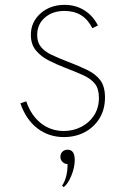

<svg xmlns="http://www.w3.org/2000/svg" viewBox="-20 -548 526 790"><path d="M243 16Q290.5 16 328.8 -4.2Q367 -24.5 389.5 -61.2Q412 -98 412 -147Q412 -192 392.8 -217.8Q373.5 -243.5 338.2 -260.5Q303 -277.5 254.5 -296Q219.5 -309.5 192 -322.5Q164.5 -335.5 148.8 -354.5Q133 -373.5 133 -404Q133 -448 164.5 -475.5Q196 -503 245.5 -503Q325 -503 360 -432L383 -443Q362.5 -483.5 326.8 -505.8Q291 -528 246 -528Q186.5 -528 146.8 -492.8Q107 -457.5 107 -404.5Q107 -365.5 127.8 -340.5Q148.5 -315.5 180.5 -299.2Q212.5 -283 246 -270Q290.5 -253 322 -238.8Q353.5 -224.5 370.2 -203.8Q387 -183 387 -146Q387 -104 367 -73.2Q347 -42.5 314 -25.8Q281 -9 242.5 -9Q189 -9 148.2 -41.2Q107.5 -73.5 88 -131L64 -123Q86.5 -56.5 133.5 -20.2Q180.5 16 243 16ZM242 222Q259.5 209 273.5 175Q287.5 141 287.5 110.5Q287.5 68 258.5 68Q245 68 236.8 76.2Q228.5 84.5 228.5 97.5Q228.5 109.5 237.2 118.2Q246 127 258 127Q258 182.5 235.5 216Z"/></svg>

Font: Spartan Thin
Style: Regular
Weight: 100
Designer: Matt Bailey, Mirko Velimirovic
Foundry: Matt Bailey
Version: Version 1.003; ttfautohint (v1.8.3)